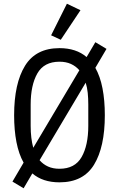

<svg xmlns="http://www.w3.org/2000/svg" viewBox="-20 -969 640 1033"><path d="M300 12Q255 12 218.5 0Q182 -12 154 -36L107 44L47 8L107 -94Q81 -140 68.5 -204.5Q56 -269 56 -349Q56 -520 114.5 -615Q173 -710 300 -710Q345 -710 381.5 -698Q418 -686 446 -662L493 -742L553 -706L493 -604Q519 -558 531.5 -493.5Q544 -429 544 -349Q544 -178 486 -83Q428 12 300 12ZM145 -292Q145 -258 148.5 -228.5Q152 -199 159 -174L407 -591Q388 -613 361.5 -625Q335 -637 300 -637Q217 -637 181 -574Q145 -511 145 -406ZM300 -61Q383 -61 419 -124Q455 -187 455 -292V-406Q455 -440 452 -469.5Q449 -499 441 -524L193 -107Q212 -85 238.5 -73Q265 -61 300 -61ZM307 -755 255 -779 340 -949 413 -914Z"/></svg>

Font: Lilex
Style: Regular
Weight: 400
Monospace: yes
Designer: Mike Abbink, Paul van der Laan, Pieter van Rosmalen, Mikhael Khrustik
Foundry: Mikhael Khrustik
Version: Version 2.510